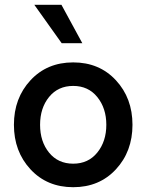

<svg xmlns="http://www.w3.org/2000/svg" viewBox="-20 -770 610 800"><path d="M237 -590 123 -750H236L323 -590ZM463 -64.5Q394 10 285 10Q176 10 107 -64.5Q38 -139 38 -250Q38 -361 107 -435.5Q176 -510 285 -510Q394 -510 463 -435.5Q532 -361 532 -250Q532 -139 463 -64.5ZM184.5 -134Q222 -88 285 -88Q348 -88 385.5 -134.5Q423 -181 423 -250Q423 -319 385.5 -365.5Q348 -412 285 -412Q222 -412 184.5 -366Q147 -320 147 -250Q147 -180 184.5 -134Z"/></svg>

Font: Orkney Medium
Style: Regular
Weight: 500
Designer: Samuel Oakes and Alfredo Marco Pradil
Foundry: Alfredo Marco Pradil
Version: 1.0; ttfautohint (v1.5)